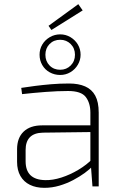

<svg xmlns="http://www.w3.org/2000/svg" viewBox="-20 -895 581 922"><path d="M356 -875 377 -845 227 -751 213 -771ZM312 -494Q357 -494 389 -480Q421 -466 437.5 -435.5Q454 -405 454 -354V0H424L416 -106L414 -113V-354Q414 -400 392 -429Q370 -458 307 -458Q257 -458 198.5 -453.5Q140 -449 86 -443L82 -473Q114 -478 149.5 -482.5Q185 -487 225.5 -490.5Q266 -494 312 -494ZM429 -293 428 -261 186 -258Q144 -257 123.5 -236Q103 -215 103 -175V-121Q103 -76 126.5 -53.5Q150 -31 197 -30Q233 -29 275 -42.5Q317 -56 357 -80Q397 -104 425 -133V-98Q411 -82 387 -64.5Q363 -47 332 -30.5Q301 -14 265.5 -3.5Q230 7 193 7Q153 7 123.5 -7.5Q94 -22 78 -50Q62 -78 62 -118V-178Q62 -233 93.5 -263Q125 -293 182 -293ZM269 -730Q296 -730 318.5 -716.5Q341 -703 354 -681Q367 -659 367 -632Q367 -607 354 -584.5Q341 -562 318.5 -548.5Q296 -535 269 -535Q242 -535 219 -547.5Q196 -560 183 -582.5Q170 -605 170 -632Q170 -659 183 -681Q196 -703 219 -716.5Q242 -730 269 -730ZM269 -704Q238 -704 218 -683.5Q198 -663 198 -632Q198 -601 218 -580.5Q238 -560 269 -560Q299 -560 319.5 -580.5Q340 -601 340 -632Q340 -663 319.5 -683.5Q299 -704 269 -704Z"/></svg>

Font: Exo 2 ExtraLight
Style: Regular
Weight: 250
Designer: Natanael Gama
Foundry: Natanael Gama
Version: Version 2.010